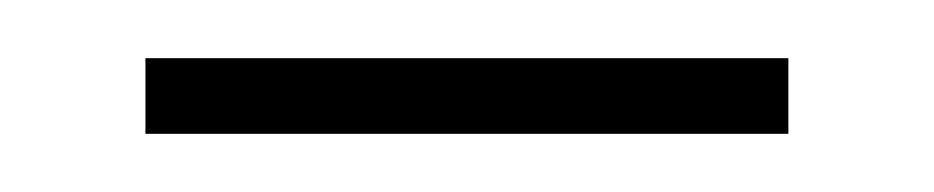

<svg xmlns="http://www.w3.org/2000/svg" viewBox="-20 -305 321 66"><path d="M30 -259H251V-285H30Z"/></svg>

Font: Noto Sans Condensed Thin
Style: Regular
Weight: 100
Width: 3
Designer: Monotype Design Team
Foundry: Monotype Imaging Inc.
Version: Version 2.013